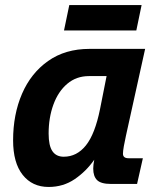

<svg xmlns="http://www.w3.org/2000/svg" viewBox="-20 -730 640 762"><path d="M173 12Q108 12 70 -36Q32 -84 32 -173Q32 -276 67.5 -358Q103 -440 171 -488Q239 -536 335 -536H556L480 -192Q475 -170 471.5 -150Q468 -130 468 -120Q468 -102 490 -102H547L524 0H420Q381 0 365.5 -15Q350 -30 350 -61Q350 -75 354 -96Q322 -50 276.5 -19Q231 12 173 12ZM233 -108Q285 -108 321 -153Q357 -198 377 -297L403 -428H333Q283 -428 247 -397.5Q211 -367 192 -315Q173 -263 173 -200Q173 -152 188 -130Q203 -108 233 -108ZM234 -609 255 -710H542L521 -609Z"/></svg>

Font: Geist Mono
Style: Bold Italic
Weight: 700
Italic angle: -12°
Monospace: yes
Designer: Basement.studio, Andrés Briganti, Mateo Zaragoza
Foundry: Basement.studio, Vercel, Andrés Briganti, Guido Ferreyra, Mateo Zaragoza
Version: Version 1.500; ttfautohint (v1.8.4.7-5d5b)